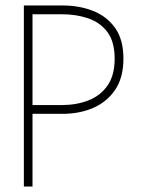

<svg xmlns="http://www.w3.org/2000/svg" viewBox="-20 -680 521 700"><path d="M67 -660H209Q269.5 -660 319.5 -640.2Q369.5 -620.5 399.8 -578Q430 -535.5 430 -466Q430 -397 399.8 -352.5Q369.5 -308 319.5 -286.5Q269.5 -265 209 -265H98.5V0H67ZM98.5 -297H206Q258.5 -297 302 -313.8Q345.5 -330.5 371.8 -367.8Q398 -405 398 -466Q398 -527.5 371.8 -562.8Q345.5 -598 302 -613Q258.5 -628 206 -628H98.5Z"/></svg>

Font: League Spartan Extralight
Style: Regular
Weight: 200
Foundry: The League of Moveable Type
Version: Version 2.300; ttfautohint (v1.8.3)